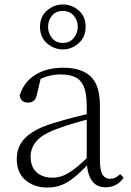

<svg xmlns="http://www.w3.org/2000/svg" viewBox="-20 -825 586 859"><path d="M191 14Q133 14 94 -19Q55 -52 55 -114Q55 -151 71.5 -180.5Q88 -210 125.5 -234Q163 -258 225 -276Q268 -289 312.5 -300.5Q357 -312 397 -321V-297Q357 -287 315.5 -275Q274 -263 237 -249Q170 -225 143.5 -194Q117 -163 117 -125Q117 -78 144 -54Q171 -30 215 -30Q240 -30 263.5 -39.5Q287 -49 316.5 -72Q346 -95 386 -134L392 -89H373Q341 -55 313 -32Q285 -9 256 2.5Q227 14 191 14ZM453 13Q411 13 390.5 -17.5Q370 -48 368 -102V-106V-350Q368 -407 355 -437.5Q342 -468 316 -480Q290 -492 250 -492Q220 -492 190 -483Q160 -474 128 -454L164 -482L145 -402Q141 -382 131 -374Q121 -366 105 -366Q74 -366 68 -397Q85 -456 136 -489Q187 -522 263 -522Q345 -522 386 -482.5Q427 -443 427 -354V-113Q427 -61 439 -43Q451 -25 473 -25Q486 -25 496 -30Q506 -35 518 -46L533 -30Q518 -8 497.5 2.5Q477 13 453 13ZM261 -633Q292 -633 310 -655Q328 -677 328 -705Q328 -734 310 -755Q292 -776 261 -776Q230 -776 212.5 -755Q195 -734 195 -705Q195 -677 212.5 -655Q230 -633 261 -633ZM261 -604Q222 -604 190.5 -631Q159 -658 159 -705Q159 -751 190.5 -778Q222 -805 261 -805Q301 -805 332 -778.5Q363 -752 363 -705Q363 -659 332 -631.5Q301 -604 261 -604Z"/></svg>

Font: Noto Serif KR ExtraLight
Style: Regular
Weight: 200
Designer: Ryoko NISHIZUKA 西塚涼子 (kana & ideographs); Frank Grießhammer (Latin, Greek & Cyrillic); Wenlong ZHANG 张文龙 (bopomofo); San
Foundry: Adobe
Version: Version 2.002-H1;hotconv 1.1.0;makeotfexe 2.6.0